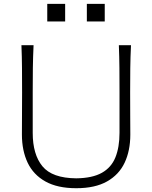

<svg xmlns="http://www.w3.org/2000/svg" viewBox="-20 -967 791 997"><path d="M376 10.3Q278.3 10.3 215.8 -24.7Q153.3 -59.6 123.5 -122.3Q93.8 -185.1 93.8 -268.1Q93.8 -301.3 94.2 -361.8Q94.7 -422.4 94.7 -488.3Q94.7 -556.2 94.2 -613.3Q93.8 -670.4 91.3 -732.4H154.3Q151.4 -670.4 150.6 -613.3Q149.9 -556.2 149.9 -488.3V-276.9Q149.9 -165 200.4 -103.5Q251 -42 376 -41Q459.5 -42 508.8 -69.6Q558.1 -97.2 579.3 -149.9Q600.6 -202.6 600.6 -277.8V-488.3Q600.6 -556.2 600.1 -613.3Q599.6 -670.4 597.2 -732.4H660.2Q657.2 -670.4 656.5 -613.3Q655.8 -556.2 655.8 -488.3Q655.8 -422.4 656.2 -361.8Q656.7 -301.3 656.7 -268.1Q656.7 -184.6 627.2 -122.1Q597.7 -59.6 535.6 -24.7Q473.6 10.3 376 10.3ZM431 -946.9H523.9V-855.6H431ZM225.4 -946.9H318.3V-855.6H225.4Z"/></svg>

Font: Pinar-DS3-FD Light
Style: Regular
Weight: 300
Designer: Amin Abedi
Version: Version 3.000